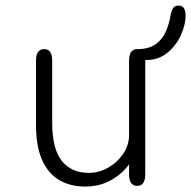

<svg xmlns="http://www.w3.org/2000/svg" viewBox="-20 -657 685 688"><path d="M138.5 -481Q167 -481 167 -439.5V-218Q167 -124 201.2 -80.8Q235.5 -37.5 298.5 -37.5Q334 -37.5 367 -56Q400 -74.5 421.2 -105.5Q442.5 -136.5 442.5 -173.5Q442.5 -186.5 446.2 -191Q450 -195.5 457.5 -195.5Q464.5 -195.5 470.5 -189.5Q476.5 -183.5 476.5 -168.5Q476.5 -122.5 451.5 -81.5Q426.5 -40.5 383.2 -14.5Q340 11.5 285.5 11.5Q233 11.5 193.2 -11.2Q153.5 -34 131.2 -83Q109 -132 109 -209.5V-439.5Q109 -481 138.5 -481ZM471.5 -481Q500.5 -481 500.5 -439.5V-32.5Q500.5 9 471.5 9Q442.5 9 442.5 -32.5V-439.5Q442.5 -481 471.5 -481ZM505 -442Q491 -442 483.2 -443.8Q475.5 -445.5 471.5 -447.5Q467 -450.5 463 -455.2Q459 -460 459 -468.5Q459 -473.5 462.5 -477.2Q466 -481 471.5 -481Q514 -481 538.2 -498.8Q562.5 -516.5 574.5 -544.5Q586.5 -572.5 591.5 -603.5Q594.5 -619 600.5 -628Q606.5 -637 619.5 -637Q633 -637 639 -627.8Q645 -618.5 645 -602Q645 -567.5 627.8 -530.2Q610.5 -493 579.2 -467.5Q548 -442 505 -442Z"/></svg>

Font: Sono Monospace Light
Style: Regular
Weight: 300
Version: Version 2.112